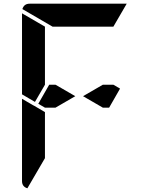

<svg xmlns="http://www.w3.org/2000/svg" viewBox="-20 -1020 856 1038"><path d="M629 -541 570 -438H536L429 -500L536 -562H593ZM169 -469 99 -510V-948L223 -876V-698V-590V-562ZM223 -165 128 -2Q99 -11 99 -41V-486L159 -451L165 -448L223 -414V-384V-302ZM264 -876 101 -971Q110 -1000 140 -1000H346H470H665L593 -876H554H470H346ZM280 -438H223L187 -459L246 -562H280L387 -500Z"/></svg>

Font: DSEG14 Modern
Style: Bold
Weight: 700
Designer: Keshikan(Twitter:@keshinomi_88pro)
Version: Version 0.46